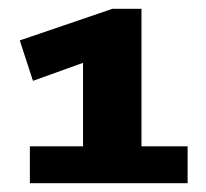

<svg xmlns="http://www.w3.org/2000/svg" viewBox="-20 -787 469 437"><path d="M48 -370V-454H169V-644L55 -603L25 -695L236 -767H302V-454H407V-370Z"/></svg>

Font: Georama SemiExpanded
Style: Bold
Weight: 700
Width: 6
Designer: Jean-Baptiste Levee
Foundry: Production Type
Version: Version 1.001